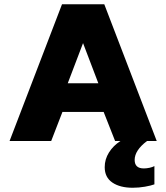

<svg xmlns="http://www.w3.org/2000/svg" viewBox="-20 -664 783 904"><path d="M657 129Q670 129 684 126Q698 123 707 118V204Q691 210 662.5 215Q634 220 605 220Q545 220 509 195.5Q473 171 473 123Q473 86 493 54Q513 22 547 0H522L468 -137H274L221 0H25L272 -644H471L718 0H672Q614 44 614 89Q614 129 657 129ZM443 -272 371 -461 299 -272Z"/></svg>

Font: Kanit Bold
Style: Regular
Weight: 700
Designer: Katatrad Team
Foundry: CadsonDemak
Version: Version 1.000